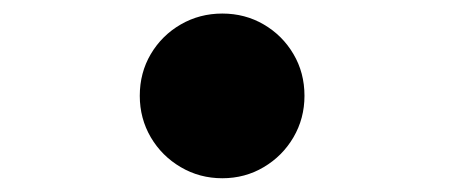

<svg xmlns="http://www.w3.org/2000/svg" viewBox="-20 -465 659 282"><path d="M306.5 -203.2Q273.2 -203.2 245.5 -219.5Q217.8 -235.7 201.5 -263.3Q185.3 -291 185.3 -324.3Q185.3 -358.2 201.5 -385.6Q217.8 -413.1 245.5 -429.1Q273.2 -445.1 306.5 -445.1Q339.9 -445.1 367.3 -429.1Q394.8 -413.1 411 -385.6Q427.2 -358.2 427.2 -324.3Q427.2 -291 411 -263.3Q394.8 -235.7 367.3 -219.5Q339.9 -203.2 306.5 -203.2Z"/></svg>

Font: Sono ExtraLight
Style: Regular
Weight: 200
Designer: Tyler Finck
Foundry: Tyler Finck
Version: Version 2.112